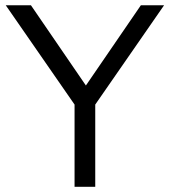

<svg xmlns="http://www.w3.org/2000/svg" viewBox="-20 -717 652 737"><path d="M520.8 -696.9 309.7 -388.8 98.7 -696.9H2L266.2 -315.6V0H345.6V-315.6L609.9 -696.9Z"/></svg>

Font: Diatome
Style: Regular
Weight: 400
Designer: 15.100.17
Foundry: 15.100.17
Version: Version 1.008;Fontself Maker 3.5.8